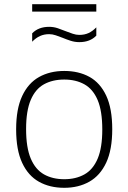

<svg xmlns="http://www.w3.org/2000/svg" viewBox="-20 -887 612 916"><path d="M286.5 9Q217.5 9 166 -19.8Q114.5 -48.5 85.8 -110Q57 -171.5 57 -270Q57 -367.5 85.8 -429Q114.5 -490.5 166.2 -519.5Q218 -548.5 286.5 -548.5Q355.5 -548.5 406.8 -520.2Q458 -492 486.8 -430.5Q515.5 -369 515.5 -270.5Q515.5 -173 486.8 -111.2Q458 -49.5 406.2 -20.2Q354.5 9 286.5 9ZM286.5 -32Q341.5 -32 382.5 -54.8Q423.5 -77.5 445.8 -129.8Q468 -182 468 -269Q468 -357.5 445.8 -409.8Q423.5 -462 382.5 -484.8Q341.5 -507.5 286.5 -507.5Q231 -507.5 190 -485Q149 -462.5 126.8 -410.5Q104.5 -358.5 104.5 -271.5Q104.5 -183 126.8 -130.5Q149 -78 190 -55Q231 -32 286.5 -32ZM358.5 -686Q337 -686 317 -692.5Q297 -699 279 -706.5Q262.5 -713 246.2 -718.5Q230 -724 214.5 -724Q190.5 -724 171 -715.2Q151.5 -706.5 133.5 -688V-728Q163.5 -759 214.5 -759Q236 -759 256 -752.2Q276 -745.5 294 -738Q311 -731.5 327 -726Q343 -720.5 358.5 -720.5Q383 -720.5 402.2 -729.2Q421.5 -738 439.5 -756.5V-717Q409.5 -686 358.5 -686ZM133.5 -831.5V-867H439.5V-831.5Z"/></svg>

Font: Encode Sans SemiExpanded ExtraLight
Style: Regular
Weight: 250
Width: 6
Designer: Multiple Designers
Foundry: Impallari Type
Version: Version 3.002